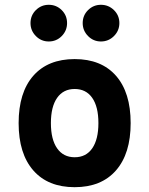

<svg xmlns="http://www.w3.org/2000/svg" viewBox="-20 -775 626 805"><path d="M293 9.8Q181.2 9.8 119.6 -60.5Q58.1 -130.9 58.1 -258.8Q58.1 -387.2 119.6 -457.3Q181.2 -527.3 293 -527.3Q404.8 -527.3 466.3 -457.3Q527.8 -387.2 527.8 -258.8Q527.8 -130.9 466.3 -60.5Q404.8 9.8 293 9.8ZM293.2 -115.7Q340.8 -115.7 366.7 -153.1Q392.6 -190.5 392.6 -258.9Q392.6 -327.6 366.7 -364.7Q340.7 -401.9 293 -401.9Q245.6 -401.9 219.5 -364.7Q193.4 -327.5 193.4 -258.8Q193.4 -190.4 219.5 -153.1Q245.6 -115.7 293.2 -115.7ZM403.1 -601.1Q371.7 -601.1 349.2 -623.8Q326.7 -646.6 326.7 -678.2Q326.7 -710.4 349.2 -732.7Q371.7 -754.9 403.1 -754.9Q435.1 -754.9 457.8 -732.6Q480.5 -710.3 480.5 -678.2Q480.5 -646.6 457.8 -623.8Q435.1 -601.1 403.1 -601.1ZM184.4 -601.1Q152.8 -601.1 130.4 -623.8Q107.9 -646.6 107.9 -678.2Q107.9 -710.4 130.4 -732.7Q153 -754.9 184.4 -754.9Q216.3 -754.9 238.8 -732.6Q261.2 -710.3 261.2 -678.2Q261.2 -646.6 238.9 -623.8Q216.5 -601.1 184.4 -601.1Z"/></svg>

Font: Cascadia Mono
Style: Regular
Weight: 400
Monospace: yes
Designer: Aaron Bell
Foundry: Saja Typeworks
Version: Version 2404.023